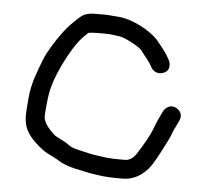

<svg xmlns="http://www.w3.org/2000/svg" viewBox="-41 -525 620 559"><g transform="rotate(5 269.0 -245.5)"><path d="M216.8 -481C201.6 -481 189.2 -479 179.6 -472.9C171 -467.5 161.4 -458.3 148.3 -444.9C125.7 -423.6 85.5 -362.3 74.5 -331.9C63 -300.2 47.4 -266.8 43.4 -219.1C41.1 -192.7 40 -176.5 40 -168.9C40 -161.7 40.8 -153.9 42.2 -146.7C46.3 -121.4 66.2 -97.3 97.7 -73.6C114 -61.5 130 -56.4 143.3 -48.2C160.1 -36.6 184 -28.5 217 -22.6C230.3 -20.2 240.9 -16.6 258.3 -14.9L277.7 -12.1L278 -12C292.4 -10.7 306 -10 318.7 -10H338.2C368.6 -10 397.3 -26.5 418.4 -56.7C428.7 -71.6 462.1 -134.9 468.7 -153.4C471.3 -160.9 473.8 -166.6 475.9 -170.3L476.2 -170.7L486.3 -192C489.3 -198 490.9 -205.6 488.5 -213C486 -220.3 480.3 -225.3 474.3 -228.6C458.1 -237.5 442.6 -227.9 435.6 -213.1C426.4 -193.6 423.5 -188.7 412.6 -160.1C406.7 -144.6 393 -119.4 372.7 -87.4C362.6 -71.7 351.5 -65 338.2 -65H318.7C306.8 -65 294.8 -65.6 283.7 -66.8L263.4 -69.6C254.3 -70.5 244.8 -72.1 233.3 -74.7L205.7 -81.1C191 -84.5 180 -87.3 172.5 -93.4C160 -103.7 142.4 -109.7 131.2 -116.8C106.1 -137.9 95 -156.7 95 -170.7C95 -175.5 95.3 -181.6 96 -188.9C99.5 -228.3 101.4 -250.8 117.1 -290.6C133.9 -333.1 161.2 -383.6 184 -407.8C192.7 -416.9 198.9 -422.7 201.1 -424.2C202.8 -424.7 212.4 -426 226.8 -426H248.4C267.1 -426 269.5 -424.5 292 -421.8C308.3 -419.9 352.6 -395.2 358 -387.4C368.9 -371.7 382.4 -359 390.8 -342.2C399 -325.6 416.6 -320.5 432.8 -329.3C446.2 -336.6 446.1 -352 441.7 -363.1L441.4 -363.9L436.2 -373.2C427.3 -390.4 408.4 -410.9 400.1 -422L399.5 -422.7L398.9 -423.3C374.6 -447.6 327.2 -473.8 286.9 -478L249.3 -481Z"/></g></svg>

Font: MewTooHand
Style: BdCond
Weight: 400
Designer: Mew Too, Robert Jablonski
Version: Version 0.77